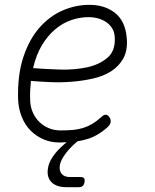

<svg xmlns="http://www.w3.org/2000/svg" viewBox="-20 -580 640 795"><path d="M313 153Q324 153 328 158Q332 163 330 174Q328 185 322.5 190Q317 195 306 195H254Q213 195 192.5 173.5Q172 152 179 115Q184 84 212 51Q231 29 256 9Q241 10 225 10Q191 10 160.5 -3Q130 -16 107 -39Q84 -62 70.5 -95Q57 -128 55 -167Q52 -269 76.5 -343Q101 -417 143 -465Q185 -513 239 -536.5Q293 -560 350 -560Q415 -560 457.5 -525.5Q500 -491 505 -420Q509 -371 490.5 -338Q472 -305 439.5 -284.5Q407 -264 364 -254.5Q321 -245 276 -241.5Q231 -238 187 -240Q143 -242 108 -245Q106 -226 105 -206Q104 -186 105 -163Q106 -136 116.5 -113Q127 -90 144 -74Q161 -58 183 -49Q205 -40 230 -40Q259 -40 281.5 -42Q304 -44 323.5 -50Q343 -56 361 -66.5Q379 -77 398 -94Q409 -105 417.5 -105Q426 -105 433 -95Q440 -84 438 -73.5Q436 -63 425 -53Q382 -15 337 -3Q320 2 301 5Q272 29 253 54Q232 82 228 103Q224 126 235 139.5Q246 153 270 153ZM117 -298Q166 -294 226.5 -292Q287 -290 339 -301Q391 -312 425 -341Q459 -370 455 -427Q454 -448 444 -463.5Q434 -479 419 -489Q404 -499 385.5 -504Q367 -509 347 -509Q311 -509 275.5 -497Q240 -485 209 -459Q178 -433 154 -393.5Q130 -354 117 -298Z"/></svg>

Font: Maple Mono Thin
Style: Italic
Weight: 250
Italic angle: -10°
Monospace: yes
Designer: subframe7536
Version: Version 7.000